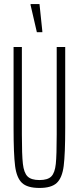

<svg xmlns="http://www.w3.org/2000/svg" viewBox="-20 -920 389 948"><path d="M47 -288V-688H88V-256Q88 -155 93 -111Q98 -67 116 -49Q134 -31 175 -31Q216 -31 233.5 -49Q251 -67 255.5 -110.5Q260 -154 260 -256V-688H302V-288Q302 -159 294.5 -100.5Q287 -42 260.5 -17Q234 8 175 8Q115 8 88.5 -17Q62 -42 54.5 -100.5Q47 -159 47 -288ZM162 -761 131 -895V-900H175L189 -766V-761Z"/></svg>

Font: Saira Ultra Condensed ExLight
Style: Regular
Weight: 200
Width: 1
Designer: Hector Gatti with collaboration of the Omnibus-Type team
Foundry: Omnibus-Type
Version: Version 1.001; ttfautohint (v1.8)